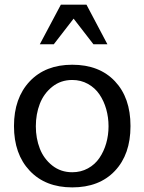

<svg xmlns="http://www.w3.org/2000/svg" viewBox="-20 -790 620 824"><path d="M445.8 -248Q445.8 -286.6 435.8 -321.8Q425.8 -356.9 406.7 -385Q387.7 -413.1 357.4 -429.9Q327.1 -446.8 290 -446.8Q240.7 -446.8 204.3 -417.7Q168 -388.7 150.9 -344.5Q133.8 -300.3 133.8 -248Q133.8 -196.3 150.9 -152.3Q168 -108.4 204.3 -79.6Q240.7 -50.8 290 -50.8Q327.1 -50.8 357.4 -67.4Q387.7 -84 406.7 -112.1Q425.8 -140.1 435.8 -175Q445.8 -210 445.8 -248ZM540 -250V-248Q540 -127.4 473.1 -56.6Q406.2 14.2 290 14.2Q174.8 14.2 107.4 -57.4Q40 -128.9 40 -249Q40 -369.1 107.4 -440.7Q174.8 -512.2 290 -512.2Q406.2 -512.2 473.1 -441.4Q540 -370.6 540 -250ZM440.9 -600.1H380.9L295.9 -710L210.9 -600.1H150.9L241.2 -770H351.1Z"/></svg>

Font: Perun
Style: Regular
Weight: 400
Version: Version 1.0000